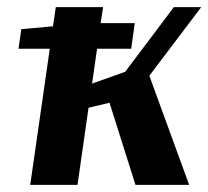

<svg xmlns="http://www.w3.org/2000/svg" viewBox="-20 -520 586 540"><path d="M253 -383 239 -285 332 -318 469 -500H546L400 -307L512 0H361L288 -231L229 -217L198 0H65L120 -383H32L40 -438L129 -446L137 -500H270L263 -455H359L349 -383Z"/></svg>

Font: Arsenal SC
Style: Bold Italic
Weight: 700
Italic angle: -9.10001°
Designer: Andrij Shevchenko
Foundry: Stairsfor
Version: Version 2.001; ttfautohint (v1.8.4.7-5d5b)